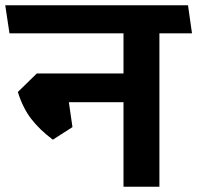

<svg xmlns="http://www.w3.org/2000/svg" viewBox="-42 -711 751 731"><path d="M564.9 0H428.2V-321.8H220.2L233.9 -227.1L159.2 -179.2Q109.4 -216.3 77.1 -258.1Q44.9 -299.8 25.9 -360.8L98.1 -431.2H428.2V-584H-5.9L-22 -690.9H673.8L689 -584H564.9Z"/></svg>

Font: Kadwa
Style: Regular
Weight: 400
Designer: Sol Matas
Foundry: Sol Matas
Version: Version 1.000;PS 001.000;hotconv 1.0.70;makeotf.lib2.5.58329